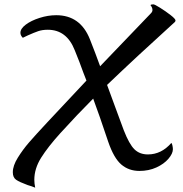

<svg xmlns="http://www.w3.org/2000/svg" viewBox="-20 -774 842 884"><path d="M788 -680Q788 -674 781 -669Q612 -516 473 -383L509 -285L550 -174Q575 -110 599 -86.5Q623 -63 661 -63Q723 -63 769 -116Q772 -113 774 -103.5Q776 -94 776 -87Q776 -67 755.5 -43Q735 -19 700 -3Q665 13 622 13Q573 13 538.5 -16.5Q504 -46 478 -122Q436 -248 409 -320Q337 -248 257 -160Q201 -98 169.5 -48Q138 2 138 54Q138 70 142 90Q125 83 107 78Q69 64 54 53.5Q39 43 39 19Q39 -11 62 -48Q85 -85 113.5 -118Q142 -151 198 -211L378 -403L364 -439Q347 -487 324 -543Q287 -637 200 -637Q175 -637 156 -630.5Q137 -624 108 -611L85 -600Q74 -611 74 -623Q74 -642 98.5 -660.5Q123 -679 162 -691.5Q201 -704 239 -704Q350 -704 394 -593Q419 -530 441 -469L675 -713Q682 -720 682 -728Q682 -739 673 -750Q674 -754 686 -754Q692 -754 717.5 -738Q743 -722 765.5 -704.5Q788 -687 788 -680Z"/></svg>

Font: Charmonman
Style: Bold
Weight: 700
Designer: Ekaluck Peanpanawate
Foundry: Cadson Demak Co.,Ltd.
Version: Version 1.000; ttfautohint (v1.6)